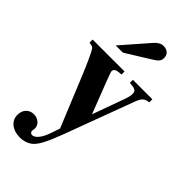

<svg xmlns="http://www.w3.org/2000/svg" viewBox="-280 -784 1059 1059"><g transform="rotate(45 250.0 -254.0)"><path d="M129 -528H185L327 -616C359 -636 367 -646 367 -669C367 -695 348 -713 319 -713C299 -713 283 -704 266 -685ZM482 -461H330V-437C373 -435 384 -428 384 -404C384 -392 382 -381 373 -355L305 -167L233 -353C222 -381 213 -407 213 -411C213 -426 224 -434 249 -436L265 -437V-461H16V-437C38 -434 44 -431 50 -423C59 -411 97 -327 117 -277L236 13L218 66C201 116 176 148 152 148C143 148 135 140 135 131C135 131 135 128 136 125C137 120 138 115 138 111C138 82 112 59 78 59C40 59 16 88 16 126C16 173 56 205 113 205C147 205 176 194 197 172C218 149 239 110 274 16L422 -382C438 -425 451 -433 482 -437Z"/></g></svg>

Font: STIXGeneral
Style: Bold
Weight: 700
Designer: MicroPress Inc., with final additions and corrections provided by Coen Hoffman, Elsevier (retired)
Version: Version 1.1.0